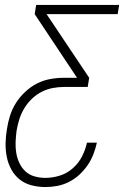

<svg xmlns="http://www.w3.org/2000/svg" viewBox="-20 -540 540 775"><path d="M163 215Q135 215 107.5 208Q80 201 59.5 184.5Q39 168 26 144.5Q13 121 7.5 94Q2 67 2.5 38.5Q3 10 8 -19Q12 -46 20.5 -73Q29 -100 44.5 -124.5Q60 -149 82 -169.5Q104 -190 129.5 -203Q155 -216 183 -221Q211 -226 238 -226H291L120 -483L126 -520H461L455 -483H168L340 -226L334 -189H238Q215 -189 192 -184.5Q169 -180 147.5 -169Q126 -158 108 -140.5Q90 -123 77.5 -102Q65 -81 58 -58.5Q51 -36 47 -13Q44 10 43 32.5Q42 55 45.5 76.5Q49 98 58 117.5Q67 137 82.5 151.5Q98 166 119.5 172Q141 178 163 178Q192 178 221 169Q250 160 273.5 139.5Q297 119 311 91.5Q325 64 331 36H371Q366 59 357 82.5Q348 106 333.5 127Q319 148 300 165.5Q281 183 258 194.5Q235 206 211 210.5Q187 215 163 215Z"/></svg>

Font: Iosevka SS04 XLt Obl
Style: Regular
Weight: 200
Italic angle: -9°
Monospace: yes
Designer: Belleve Invis
Foundry: Belleve Invis
Version: Version 19.0.0; ttfautohint (v1.8.4)